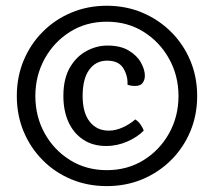

<svg xmlns="http://www.w3.org/2000/svg" viewBox="-20 -605 744 668"><path d="M38.5 -271Q38.5 -337.5 62.2 -394.5Q86 -451.5 128.5 -494.2Q171 -537 228 -561Q285 -585 351.5 -585Q418 -585 475 -561Q532 -537 575 -494.2Q618 -451.5 642 -394.5Q666 -337.5 666 -271Q666 -204.5 642 -147.5Q618 -90.5 575 -47.8Q532 -5 475 18.8Q418 42.5 351.5 42.5Q285 42.5 228 18.8Q171 -5 128.5 -47.8Q86 -90.5 62.2 -147.5Q38.5 -204.5 38.5 -271ZM103 -271Q103 -200 135.2 -141.5Q167.5 -83 223.8 -48Q280 -13 351.5 -13Q423.5 -13 479.8 -48Q536 -83 568.5 -141.5Q601 -200 601 -271Q601 -341.5 568.5 -400.2Q536 -459 479.8 -494.2Q423.5 -529.5 351.5 -529.5Q279.5 -529.5 223.5 -494.2Q167.5 -459 135.2 -400.2Q103 -341.5 103 -271ZM423.5 -310.5Q425.5 -339.5 409.5 -366.8Q393.5 -394 352.5 -394Q313.5 -394 290.5 -362.5Q267.5 -331 267.5 -271Q267.5 -213 292 -181.8Q316.5 -150.5 358.5 -150.5Q382.5 -150.5 407.2 -161.8Q432 -173 450.5 -189.5Q460 -184 468.2 -172.8Q476.5 -161.5 480 -150.5Q457.5 -127.5 422 -112.2Q386.5 -97 350 -97Q303 -97 269.5 -119.2Q236 -141.5 218.2 -180.5Q200.5 -219.5 200.5 -271Q200.5 -331 223 -369.8Q245.5 -408.5 280.8 -427.5Q316 -446.5 354 -446.5Q399 -446.5 427.8 -429.2Q456.5 -412 470.2 -387.5Q484 -363 484 -341.5Q484 -327.5 476.5 -316.8Q469 -306 450.5 -306Q442 -306 435 -307.2Q428 -308.5 423.5 -310.5Z"/></svg>

Font: Signika SC
Style: Regular
Weight: 300
Designer: Anna Giedryś
Foundry: Anna Giedryś
Version: Version 2.000